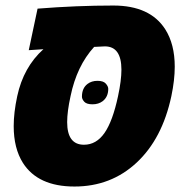

<svg xmlns="http://www.w3.org/2000/svg" viewBox="-20 -662 679 691"><path d="M115.2 -630.9Q255.9 -642.1 387.9 -642.1Q520 -642.1 574.7 -556.6Q608.9 -502.9 608.9 -421.9Q608.9 -374 596.7 -315.9Q564 -162.6 471.7 -76.7Q379.4 9.3 248 9.3Q116.7 9.3 62.5 -75.7Q29.3 -128.4 29.3 -208Q29.3 -256.8 42 -315.9Q64.5 -420.4 136.2 -484.9L83.5 -481.4ZM417 -411.1Q417 -495.1 357.4 -495.1L318.8 -493.2Q256.3 -424.8 233.9 -315.9Q221.7 -260.3 221.7 -222.7Q221.7 -141.1 282.2 -141.1Q326.7 -141.1 356.2 -183.6Q385.7 -226.1 404.8 -315.9Q417 -372.6 417 -411.1ZM294.9 -359.9Q309.6 -371.1 330.8 -371.1Q352.1 -371.1 360.8 -361.1Q369.6 -351.1 369.6 -342.3Q369.6 -313.5 349.6 -297.9Q334.5 -286.6 313 -286.6Q291.5 -286.6 283.2 -295.9Q274.9 -305.2 274.9 -314Q274.9 -344.7 294.9 -359.9Z"/></svg>

Font: Open Sans Hebrew Extra Bold
Style: Italic
Weight: 800
Italic angle: -12°
Foundry: Ascender Corporation, Yanek Iontef
Version: Version 2.001;PS 002.001;hotconv 1.0.70;makeotf.lib2.5.58329